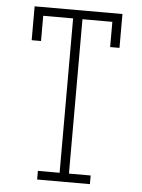

<svg xmlns="http://www.w3.org/2000/svg" viewBox="-53 -777 605 819"><g transform="rotate(5 250.0 -367.5)"><path d="M137 0V-37H230V-698H102V-590H62V-735H438V-590H398V-698H270V-37H363V0Z"/></g></svg>

Font: Iosevka Slab Extralight
Style: Regular
Weight: 200
Monospace: yes
Designer: Belleve Invis
Foundry: Belleve Invis
Version: Version 11.1.1; ttfautohint (v1.8.3)